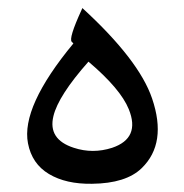

<svg xmlns="http://www.w3.org/2000/svg" viewBox="-20 -460 459 479"><path d="M113.3 -170.4Q99.1 -112.3 164.1 -91.3Q211.4 -75.7 259.8 -91.3Q330.6 -115.2 301.3 -187.5Q280.8 -238.3 200.7 -306.2Q125.5 -221.2 113.3 -170.4ZM163.1 -351.6 159.2 -355.5Q150.4 -363.3 183.6 -435.5L185.5 -439.9Q326.7 -310.5 359.4 -214.4Q397.5 -102.5 333.5 -40.5Q294.4 -2.4 209.5 -1.5Q144.5 -0.5 102.1 -25.9Q59.6 -51.3 49.8 -102.5Q32.2 -193.4 163.1 -351.6Z"/></svg>

Font: Gandom FD-WOL
Style: FD-WOL
Weight: 400
Foundry: DejaVu fonts team - Redesigned by Saber Rastikerdar - Based on Samim Font
Version: Version 0.6